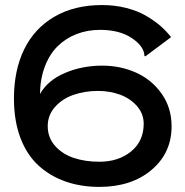

<svg xmlns="http://www.w3.org/2000/svg" viewBox="-20 -730 734 760"><path d="M35.2 -339.8Q35.2 -451.7 75.7 -534.7Q116.2 -617.7 195.3 -663.8Q274.4 -710 383.8 -710Q434.1 -710 478.8 -698.7Q523.4 -687.5 556.9 -668.2Q590.3 -648.9 614.5 -627.9Q638.7 -606.9 657.2 -583L555.2 -506.8L551.8 -508.8Q550.3 -546.9 501.7 -579.3Q453.1 -611.8 376 -611.8Q326.7 -611.8 283.9 -595.5Q241.2 -579.1 209 -547.9Q176.8 -516.6 158 -467.8Q139.2 -418.9 138.2 -357.9Q168.9 -412.1 237.1 -441.2Q305.2 -470.2 384.8 -470.2Q456.5 -470.2 518.3 -442.6Q580.1 -415 619.6 -359.4Q659.2 -303.7 659.2 -230Q659.2 -124.5 579.8 -57.4Q500.5 9.8 373 9.8Q300.3 9.8 239.5 -11.5Q178.7 -32.7 132.6 -74.7Q86.4 -116.7 60.8 -184.3Q35.2 -252 35.2 -339.8ZM548.8 -240.2Q548.8 -279.8 522 -310.3Q495.1 -340.8 454.6 -355.5Q414.1 -370.1 368.2 -370.1Q315.4 -370.1 270.8 -354.5Q226.1 -338.9 197.5 -306.4Q168.9 -273.9 168.9 -231Q168.9 -185.5 197.8 -152.8Q226.6 -120.1 271.7 -105Q316.9 -89.8 373 -89.8Q449.2 -89.8 499 -130.6Q548.8 -171.4 548.8 -240.2Z"/></svg>

Font: Tiffany Gothic CC
Style: Regular
Weight: 400
Designer: indestructible type*
Foundry: Cowboy Collective
Version: Version 1.000